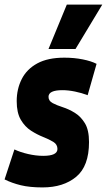

<svg xmlns="http://www.w3.org/2000/svg" viewBox="-47 -809 467 839"><path d="M-27 -25 16 -156Q41 -144 75.5 -136Q110 -128 142 -128Q204 -128 204 -158Q204 -178 186 -189Q168 -200 141.5 -210.5Q115 -221 88.5 -238Q62 -255 44 -285.5Q26 -316 26 -367Q26 -420 48 -463.5Q70 -507 116 -532Q162 -557 234 -557Q277 -557 314.5 -549.5Q352 -542 375 -530L336 -393Q310 -403 280.5 -409Q251 -415 226 -415Q165 -415 165 -386Q165 -368 183 -358.5Q201 -349 227.5 -340.5Q254 -332 280 -316Q306 -300 324 -270.5Q342 -241 342 -188Q342 -83 286 -36.5Q230 10 139 10Q83 10 44 0.5Q5 -9 -27 -25ZM165 -595 245 -789H400L283 -595Z"/></svg>

Font: Georama Condensed ExtraBold
Style: Italic
Weight: 800
Width: 3
Italic angle: -9°
Designer: Jean-Baptiste Levee
Foundry: Production Type
Version: Version 1.000